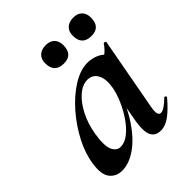

<svg xmlns="http://www.w3.org/2000/svg" viewBox="-169 -670 783 783"><g transform="rotate(-45 222.0 -278.5)"><path d="M83 13Q49 13 29.5 -11.5Q10 -36 18 -91Q25 -142 52.5 -195.5Q80 -249 120.5 -295.5Q161 -342 206.5 -370.5Q252 -399 294 -399Q314 -399 335 -391.5Q356 -384 371.5 -367.5Q387 -351 389 -324L329 -357Q346 -359 364.5 -373Q383 -387 396 -407Q398 -410 403.5 -408Q409 -406 408 -404L350 -89Q341 -42 361 -42Q371 -42 385 -51.5Q399 -61 415 -77Q418 -80 422 -76Q426 -72 423 -69Q392 -32 364.5 -11.5Q337 9 311 9Q279 9 267.5 -14.5Q256 -38 264 -89L289 -229L310 -246Q286 -164 248 -106Q210 -48 167 -17.5Q124 13 83 13ZM147 -60Q171 -60 195 -79Q219 -98 239.5 -128Q260 -158 274.5 -191.5Q289 -225 294 -253Q302 -298 288 -324Q274 -350 244 -350Q216 -350 189 -327Q162 -304 141 -264Q120 -224 111 -172Q101 -109 113 -84.5Q125 -60 147 -60ZM383 -464Q329 -464 329 -519Q329 -543 343.5 -556.5Q358 -570 383 -570Q407 -570 420.5 -556.5Q434 -543 434 -519Q434 -464 383 -464ZM224 -464Q170 -464 170 -519Q170 -543 184.5 -556.5Q199 -570 224 -570Q248 -570 261.5 -556.5Q275 -543 275 -519Q275 -464 224 -464Z"/></g></svg>

Font: Cormorant Light
Style: Bold Italic
Weight: 700
Italic angle: -10°
Version: Version 4.000